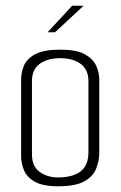

<svg xmlns="http://www.w3.org/2000/svg" viewBox="-20 -649 423 673"><path d="M184 4Q130 4 102 -12Q74 -28 64 -52.5Q54 -77 54 -101V-370Q54 -395 64 -419Q74 -443 103.5 -459Q133 -475 191 -475Q248 -475 277 -459Q306 -443 317 -419Q328 -395 328 -370V-115Q328 -84 316.5 -56.5Q305 -29 274 -12.5Q243 4 184 4ZM184 -27Q234 -27 262 -48Q290 -69 290 -116V-364Q290 -405 263 -425Q236 -445 191 -445Q147 -445 119.5 -425.5Q92 -406 92 -364V-108Q92 -66 119 -46.5Q146 -27 184 -27ZM147 -536 233 -629H273L173 -536Z"/></svg>

Font: Smooch Sans Thin Light
Style: Regular
Weight: 300
Version: Version 1.010